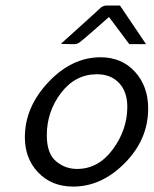

<svg xmlns="http://www.w3.org/2000/svg" viewBox="-20 -670 561 701"><path d="M70.8 -168.9Q70.8 -278.8 156.5 -369.9Q242.2 -460.9 347.2 -460.9Q424.3 -460.9 472.7 -408Q521 -355 521 -273.9Q521 -161.1 436 -75Q351.1 11.2 247.1 11.2Q168.9 11.2 119.9 -39.8Q70.8 -90.8 70.8 -168.9ZM150.9 -175.8Q150.9 -109.9 184.3 -81.5Q217.8 -53.2 261.2 -53.2Q339.4 -53.2 392.1 -125Q444.8 -196.8 444.8 -279.8Q444.8 -335 414.8 -366.9Q384.8 -398.9 334 -398.9Q254.9 -398.9 202.9 -330.8Q150.9 -262.7 150.9 -175.8ZM202.1 -509.8Q346.2 -639.6 349.1 -643.1Q358.9 -649.9 370.1 -649.9H418L513.2 -508.8H452.1L377.9 -607.9Q350.1 -584 314 -551.8Q276.9 -519.5 269 -514.2Q261.2 -508.8 250 -508.8H241.2Z"/></svg>

Font: CMU Sans Serif
Style: Oblique
Weight: 500
Italic angle: -12°
Version: Version 0.7.0